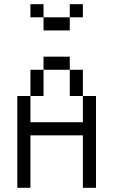

<svg xmlns="http://www.w3.org/2000/svg" viewBox="-20 -895 540 915"><path d="M187.5 -812.5H125V-875H187.5ZM62.5 -437.5H125V-312.5H375V-437.5H437.5V0H375V-250H125V0H62.5ZM125 -562.5H187.5V-437.5H125ZM187.5 -625H312.5V-562.5H187.5ZM187.5 -812.5H312.5V-750H187.5ZM312.5 -562.5H375V-437.5H312.5ZM312.5 -875H375V-812.5H312.5Z"/></svg>

Font: ChillBitmapSE 16px
Style: Regular
Weight: 400
Designer: Designed by Warren2060
Foundry: ChillType
Version: Version 1.000